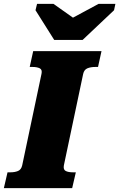

<svg xmlns="http://www.w3.org/2000/svg" viewBox="-56 -975 618 995"><path d="M225 -768H372L535 -922L542 -955H455L273 -857L361 -856L221 -955H136L128 -922ZM59 -118 159 -592Q164 -614 150 -621Q136 -628 113 -628H98L116 -710H470L452 -628H437Q414 -628 397 -621Q380 -614 375 -592L275 -118Q271 -96 284.5 -89Q298 -82 322 -82H337L318 0H-36L-17 -82H-2Q21 -82 37.5 -89Q54 -96 59 -118Z"/></svg>

Font: Roboto Serif ExtraBold
Style: Italic
Weight: 800
Italic angle: -10°
Version: Version 1.007